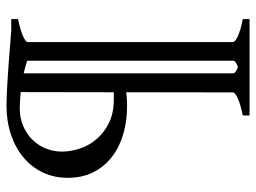

<svg xmlns="http://www.w3.org/2000/svg" viewBox="-119 -551 792 594"><g transform="rotate(-90 277.0 -254.0)"><path d="M386.2 -565.9Q376.5 -569.3 366.7 -571.8Q356.9 -574.2 347.2 -576.7V70.8Q347.2 76.2 354.2 80.3Q361.3 84.5 366.2 85.9Q372.1 84.5 379.2 80.3Q386.2 76.2 386.2 70.8ZM288.6 -297.9 289.1 -585.9Q258.8 -588.9 238.8 -588.9Q209.5 -588.9 185.1 -578.6Q160.6 -568.4 142.8 -550.8Q125 -533.2 115 -509.3Q105 -485.4 105 -458Q105 -431.6 114.3 -403.3Q123.5 -375 143.3 -351.6Q163.1 -328.1 193.6 -313Q224.1 -297.9 267.1 -297.9ZM216.8 122.1V101.1Q250.5 94.2 269.3 85.9Q288.1 77.6 288.1 70.8L288.6 -259.8Q279.8 -258.3 269.5 -257.6Q259.3 -256.8 246.1 -256.8Q200.7 -256.8 160.4 -268.3Q120.1 -279.8 89.6 -303Q59.1 -326.2 41.5 -360.6Q23.9 -395 23.9 -440.9Q23.9 -482.4 40.3 -517.1Q56.6 -551.8 86.4 -576.9Q116.2 -602.1 157.5 -616Q198.7 -629.9 248 -629.9Q262.2 -629.9 284.9 -628.9Q307.6 -627.9 333.5 -626.2Q359.4 -624.5 385.5 -622.6Q411.6 -620.6 432.6 -618.9Q453.6 -617.2 466.8 -616.2Q480 -615.2 480 -615.2H515.1V-594.2Q481.9 -587.4 462.9 -579.1Q443.8 -570.8 443.8 -564V70.8Q443.8 77.1 461.7 85.7Q479.5 94.2 515.1 101.1V122.1Z"/></g></svg>

Font: Gentium
Style: Regular
Weight: 400
Designer: J. Victor Gaultney
Version: Version 1.03; 2011; OFL 1.1 release